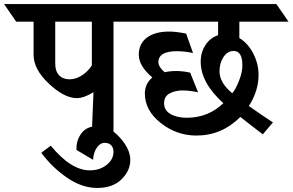

<svg xmlns="http://www.w3.org/2000/svg" viewBox="-100 -695 1446 949"><path d="M461 -588V0L355 -66L362 -239Q314 -210 280 -210Q218 -210 142 -281Q66 -352 66 -424V-588H-20L-80 -675H560L620 -588ZM354 -372V-588H173V-380Q173 -343 192 -323Q211 -303 243.5 -303Q276 -303 306.5 -323.5Q337 -344 354 -372Z M278 37Q278 -4 304 -38Q330 -72 385.5 -72Q441 -72 492.5 -15Q544 42 544 95.5Q544 149 500.5 191.5Q457 234 381 234Q305 234 231 183Q157 132 104 60L151 25Q251 147 344 147Q393 147 427 120Q461 93 461 55Q461 36 450 23.5Q439 11 417 11Q395 11 378.5 35Q362 59 360 95L278 46Q278 41 278 37Z M879 -239Q836 -248 801.5 -248Q767 -248 739 -233.5Q711 -219 711 -184.5Q711 -150 742.5 -131.5Q774 -113 823 -113Q929 -113 1004 -185Q892 -286 892 -390Q892 -437 916 -473Q940 -509 978 -521V-588H520L460 -675H1266L1326 -588H1083V-507Q1126 -481 1152 -430Q1178 -379 1178 -326Q1178 -245 1130 -171Q1198 -123 1249 -90L1199 -31Q1196 -33 1145.5 -72Q1095 -111 1088 -117Q996 -25 871 -25Q773 -25 694.5 -87Q616 -149 616 -233Q616 -281 653 -312Q586 -369 586 -424Q586 -479 626 -509Q666 -539 736 -539Q770 -539 820 -529L854 -433Q810 -442 775 -442Q683 -442 683 -388Q683 -364 714 -338Q740 -344 771.5 -344Q803 -344 840 -336ZM985 -342Q985 -286 1048 -234Q1065 -254 1081.5 -296Q1098 -338 1098 -372Q1098 -443 1055 -443Q1024 -443 1004.5 -413Q985 -383 985 -342Z"/></svg>

Font: Halant SemiBold
Style: Regular
Weight: 600
Designer: Hitesh Malaviya (Devanagari), Satya Rajpurohit (Latin)
Foundry: Indian Type Foundry
Version: Version 1.101;PS 1.0;hotconv 1.0.78;makeotf.lib2.5.61930; tt